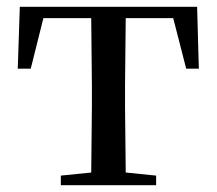

<svg xmlns="http://www.w3.org/2000/svg" viewBox="-20 -542 635 562"><path d="M246 0H437V-28L348 -37L346 -230V-292L348 -489H487L525 -341H562L557 -522H38L32 -341H70L107 -489H247L249 -292V-230L247 -37L158 -28V0Z"/></svg>

Font: Source Han Serif CN Medium
Style: Regular
Weight: 500
Designer: Ryoko NISHIZUKA 西塚涼子 (kana & ideographs); Frank Grießhammer (Latin, Greek & Cyrillic); Wenlong ZHANG 张文龙 (bopomofo); San
Foundry: Adobe
Version: Version 2.002;hotconv 1.1.0;makeotfexe 2.6.0